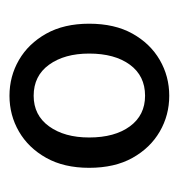

<svg xmlns="http://www.w3.org/2000/svg" viewBox="-6 -758 377 405"><g transform="rotate(90 182.5 -555.5)"><path d="M182 -387Q141 -387 106.5 -407Q72 -427 51 -464.5Q30 -502 30 -555Q30 -609 51 -646.5Q72 -684 106.5 -704Q141 -724 182 -724Q223 -724 257.5 -704Q292 -684 313 -646.5Q334 -609 334 -555Q334 -502 313 -464.5Q292 -427 257.5 -407Q223 -387 182 -387ZM182 -438Q223 -438 246.5 -470.5Q270 -503 270 -555Q270 -609 246.5 -641Q223 -673 182 -673Q140 -673 116.5 -641Q93 -609 93 -555Q93 -503 116.5 -470.5Q140 -438 182 -438Z"/></g></svg>

Font: Source Sans 3 ExtraLight
Style: Regular
Weight: 400
Version: Version 3.052;hotconv 1.1.0;makeotfexe 2.6.0